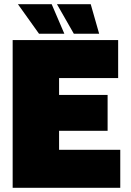

<svg xmlns="http://www.w3.org/2000/svg" viewBox="-20 -890 620 910"><path d="M40 0V-700H540V-520H260V-440H490V-270H260V-180H550V0ZM410 -870 450 -730H330L250 -870ZM225 -870 285 -730H165L65 -870Z"/></svg>

Font: Tektur Black
Style: Regular
Weight: 900
Designer: Adam Jagosz
Foundry: Adam Jagosz
Version: Version 1.005;gftools[0.9.30]